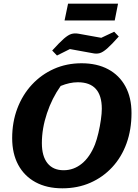

<svg xmlns="http://www.w3.org/2000/svg" viewBox="-20 -1009 747 1041"><path d="M318 12Q234 12 173 -21Q112 -54 79 -115Q46 -176 46 -260Q46 -347 74 -421Q102 -495 153 -550Q204 -605 272.5 -635.5Q341 -666 422 -666Q506 -666 566.5 -633.5Q627 -601 660 -540.5Q693 -480 693 -396Q693 -306 666 -231.5Q639 -157 588.5 -102.5Q538 -48 469.5 -18Q401 12 318 12ZM325 -86Q380 -86 424 -122Q468 -158 495 -226Q505 -252 513.5 -288Q522 -324 527 -359.5Q532 -395 532 -419Q532 -563 402 -563Q358 -563 309 -543Q262 -477 234.5 -394.5Q207 -312 207 -233Q207 -162 237.5 -124Q268 -86 325 -86ZM330 -898 349 -989H620L602 -898ZM289 -708 263 -735Q303 -779 326.5 -799.5Q350 -820 367.5 -825Q385 -830 407 -826L529 -804L599 -837L624 -811Q585 -767 561 -746Q537 -725 519.5 -720.5Q502 -716 480 -721L359 -743Z"/></svg>

Font: Piazzolla SC
Style: Bold Italic
Weight: 700
Italic angle: -11.3°
Designer: Juan Pablo del Peral
Foundry: Huerta Tipografica
Version: Version 1.330